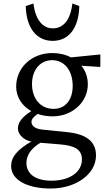

<svg xmlns="http://www.w3.org/2000/svg" viewBox="-20 -816 618 1104"><path d="M272 268C417 268 532 185 532 78C532 -4 474 -45 368 -56L222 -71C183 -75 161 -92 161 -115C161 -129 171 -143 196 -161C222 -152 251 -147 283 -147C395 -147 485 -228 485 -331C485 -372 472 -409 448 -438L557 -431V-503L388 -486C358 -502 321 -511 281 -511C163 -511 73 -428 73 -318C73 -258 106 -207 160 -177C111 -147 83 -113 83 -78C83 -42 117 -10 160 -2C77 46 44 88 44 139C44 217 133 268 272 268ZM128 -781C131 -654 191 -581 283 -581C375 -581 433 -654 436 -781L396 -796C386 -703 345 -653 284 -653C224 -653 184 -703 172 -796ZM132 121C132 76 160 36 212 5L323 14C414 21 451 46 451 101C451 174 380 223 276 223C187 223 132 186 132 121ZM164 -333C164 -414 211 -470 280 -470C350 -470 398 -411 398 -322C398 -242 356 -190 288 -190C214 -190 164 -248 164 -333Z"/></svg>

Font: TPK Tissa Web Quiz
Style: Regular
Weight: 400
Designer: Jacques Le Bailly, Suppakit Chalermlarp | Katatrad Co.,Ltd.
Foundry: Jacques Le Bailly, Cadson Demak Co.,Ltd.
Version: Version 5.000;Glyphs 3.1.2 (3151)